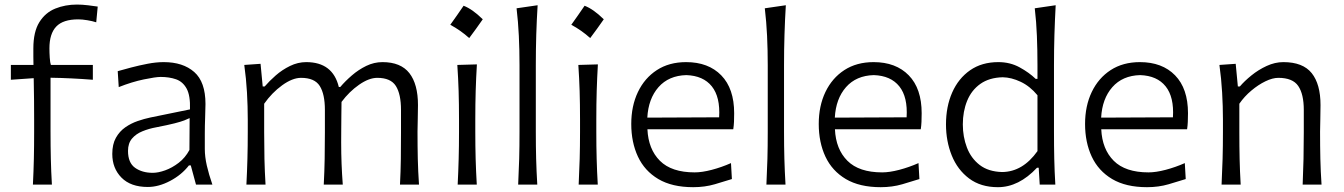

<svg xmlns="http://www.w3.org/2000/svg" viewBox="-20 -797 5802 829"><path d="M122.1 0Q125 -57.6 126.2 -111.1Q127.4 -164.6 127.4 -228.5V-280.3Q127.4 -320.8 127 -364.7Q126.5 -408.7 125.5 -459.5L26.9 -452.6V-516.6H124.5Q124 -534.7 124 -552.2Q124 -569.8 124 -587.9Q124 -659.7 149.9 -701.2Q175.8 -742.7 218.8 -760Q261.7 -777.3 312.5 -777.3Q334 -777.3 360.4 -774.2Q386.7 -771 401.9 -768.6L395.5 -700.7Q378.9 -706.1 356.9 -709.7Q335 -713.4 317.9 -713.4Q252.4 -713.4 222.9 -682.4Q193.4 -651.4 193.4 -588.4Q193.4 -569.8 194.8 -547.9Q196.3 -525.9 199.7 -516.6H380.9V-452.6Q286.6 -460 198.2 -461.4V-228.5Q198.2 -164.6 199.5 -111.1Q200.7 -57.6 204.1 0Z M618.2 10.3Q544.4 10.3 504.6 -30Q464.8 -70.3 464.8 -132.3Q464.8 -174.3 480.5 -202.1Q496.1 -230 521 -247.3Q545.9 -264.6 574.5 -274.4Q603 -284.2 628.9 -289.6L800.3 -324.7Q802.2 -384.3 785.9 -414.3Q769.5 -444.3 740.2 -454.6Q710.9 -464.8 673.8 -464.8Q652.3 -464.8 600.8 -454.1Q549.3 -443.4 492.7 -420.9L488.3 -489.7Q512.2 -496.6 546.4 -505.6Q580.6 -514.6 617.4 -521.7Q654.3 -528.8 687 -528.8Q770 -528.8 818.6 -486.1Q867.2 -443.4 867.2 -348.1Q867.2 -325.2 865.7 -289.6Q864.3 -253.9 864.3 -220.2V-153.8Q864.3 -120.1 873 -82Q881.8 -43.9 897 0H826.2L803.7 -83H795.9Q764.2 -42 714.6 -15.9Q665 10.3 618.2 10.3ZM639.6 -50.8Q663.1 -50.8 693.1 -61.5Q723.1 -72.3 751.5 -94Q779.8 -115.7 797.9 -149.4L798.8 -287.1Q790 -282.7 775.6 -277.1Q761.2 -271.5 733.4 -264.4Q705.6 -257.3 655.8 -247.6Q623 -241.7 595 -230.2Q566.9 -218.8 549.8 -198.5Q532.7 -178.2 532.7 -145.5Q532.7 -94.2 563.2 -72.5Q593.8 -50.8 639.6 -50.8Z M1707 0Q1710 -57.6 1710.7 -110.8Q1711.4 -164.1 1711.4 -226.1V-322.3Q1711.4 -390.6 1689.2 -425.8Q1667 -460.9 1608.9 -460.9Q1573.2 -460.9 1530.5 -431.2Q1487.8 -401.4 1454.6 -356.9Q1454.1 -333 1453.9 -301.5Q1453.6 -270 1453.4 -238.5Q1453.1 -207 1453.1 -182.6Q1453.1 -133.8 1454.8 -90.1Q1456.5 -46.4 1460 0H1377.9Q1380.9 -57.6 1381.8 -110.8Q1382.8 -164.1 1382.8 -226.1V-322.3Q1382.8 -390.6 1360.6 -425.8Q1338.4 -460.9 1279.8 -460.9Q1242.7 -460.9 1198.2 -428.7Q1153.8 -396.5 1120.6 -349.1V-226.1Q1120.6 -164.1 1121.8 -110.8Q1123 -57.6 1126.5 0H1043.9Q1046.9 -57.6 1048.3 -111.1Q1049.8 -164.6 1049.8 -228.5V-280.8Q1049.8 -337.4 1046.4 -397.5Q1043 -457.5 1034.7 -516.6L1105 -521.5L1114.3 -423.8H1123Q1142.6 -446.8 1170.4 -471.2Q1198.2 -495.6 1232.2 -512.2Q1266.1 -528.8 1302.2 -528.8Q1417 -528.8 1442.9 -421.4H1449.2Q1470.7 -446.8 1499.3 -471.4Q1527.8 -496.1 1561.5 -512.5Q1595.2 -528.8 1631.3 -528.8Q1710.4 -528.8 1747.6 -481.2Q1784.7 -433.6 1784.7 -343.3Q1784.7 -310.1 1783.7 -280.8Q1782.7 -251.5 1782.7 -228.5Q1782.7 -164.6 1783.9 -111.1Q1785.2 -57.6 1789.1 0Z M1981.7 -772.2Q2019.8 -757.7 2064.4 -713.7Q2035.4 -671.8 2005.9 -632.6Q1987.6 -649.2 1966.9 -663.7Q1946.2 -678.2 1924.2 -690Q1939.3 -710.4 1953 -730.6Q1966.6 -750.7 1981.7 -772.2ZM1956.1 0Q1959 -57.6 1960.4 -111.1Q1961.9 -164.6 1961.9 -228.5V-280.8Q1961.9 -348.6 1960.2 -403.8Q1958.5 -459 1954.6 -516.6L2039.1 -519Q2035.6 -460.9 2033.9 -405Q2032.2 -349.1 2032.2 -280.8V-228.5Q2032.2 -164.6 2033.7 -111.1Q2035.2 -57.6 2038.6 0Z M2217.3 0Q2220.2 -57.6 2221.7 -111.1Q2223.1 -164.6 2223.1 -228.5V-515.1Q2223.1 -581.1 2220.2 -642.1Q2217.3 -703.1 2210.4 -761.2L2301.3 -774.4Q2297.4 -710.9 2295.4 -647.2Q2293.5 -583.5 2293.5 -515.1V-228.5Q2293.5 -164.6 2294.9 -111.1Q2296.4 -57.6 2299.8 0Z M2504.1 -772.2Q2542.3 -757.7 2586.9 -713.7Q2557.9 -671.8 2528.3 -632.6Q2510.1 -649.2 2489.4 -663.7Q2468.7 -678.2 2446.7 -690Q2461.7 -710.4 2475.4 -730.6Q2489.1 -750.7 2504.1 -772.2ZM2478.5 0Q2481.4 -57.6 2482.9 -111.1Q2484.4 -164.6 2484.4 -228.5V-280.8Q2484.4 -348.6 2482.7 -403.8Q2481 -459 2477.1 -516.6L2561.5 -519Q2558.1 -460.9 2556.4 -405Q2554.7 -349.1 2554.7 -280.8V-228.5Q2554.7 -164.6 2556.2 -111.1Q2557.6 -57.6 2561 0Z M2973.1 11.2Q2881.8 11.2 2822.5 -23.9Q2763.2 -59.1 2734.4 -120.8Q2705.6 -182.6 2705.6 -261.7Q2705.6 -339.4 2734.4 -399.7Q2763.2 -460 2816.2 -494.4Q2869.1 -528.8 2942.4 -528.8Q3038.6 -528.8 3094.2 -471.7Q3149.9 -414.6 3149.9 -308.1Q3149.9 -288.1 3149.2 -271.2Q3148.4 -254.4 3146 -238.8H2775.4Q2779.3 -152.8 2829.3 -102.8Q2879.4 -52.7 2979.5 -52.7Q3011.2 -52.7 3053.2 -63.7Q3095.2 -74.7 3136.2 -92.8L3140.1 -23.9Q3109.9 -14.2 3066.4 -1.5Q3022.9 11.2 2973.1 11.2ZM3085 -290.5Q3090.3 -377.9 3053.5 -424.1Q3016.6 -470.2 2943.4 -472.7Q2867.2 -470.7 2823.2 -420.7Q2779.3 -370.6 2774.9 -289.1Z M3289.1 0Q3292 -57.6 3293.5 -111.1Q3294.9 -164.6 3294.9 -228.5V-515.1Q3294.9 -581.1 3292 -642.1Q3289.1 -703.1 3282.2 -761.2L3373 -774.4Q3369.1 -710.9 3367.2 -647.2Q3365.2 -583.5 3365.2 -515.1V-228.5Q3365.2 -164.6 3366.7 -111.1Q3368.2 -57.6 3371.6 0Z M3782.7 11.2Q3691.4 11.2 3632.1 -23.9Q3572.8 -59.1 3543.9 -120.8Q3515.1 -182.6 3515.1 -261.7Q3515.1 -339.4 3543.9 -399.7Q3572.8 -460 3625.7 -494.4Q3678.7 -528.8 3752 -528.8Q3848.1 -528.8 3903.8 -471.7Q3959.5 -414.6 3959.5 -308.1Q3959.5 -288.1 3958.7 -271.2Q3958 -254.4 3955.6 -238.8H3585Q3588.9 -152.8 3638.9 -102.8Q3689 -52.7 3789.1 -52.7Q3820.8 -52.7 3862.8 -63.7Q3904.8 -74.7 3945.8 -92.8L3949.7 -23.9Q3919.4 -14.2 3876 -1.5Q3832.5 11.2 3782.7 11.2ZM3894.5 -290.5Q3899.9 -377.9 3863 -424.1Q3826.2 -470.2 3752.9 -472.7Q3676.8 -470.7 3632.8 -420.7Q3588.9 -370.6 3584.5 -289.1Z M4288.6 11.2Q4214.4 11.2 4164.3 -26.4Q4114.3 -64 4089.4 -125.7Q4064.5 -187.5 4064.5 -259.8Q4064.5 -336.9 4091.3 -397.7Q4118.2 -458.5 4168.7 -493.7Q4219.2 -528.8 4290.5 -528.8Q4341.3 -528.8 4382.3 -506.3Q4423.3 -483.9 4451.7 -456.5H4459.5V-515.1Q4459.5 -581.1 4457 -642.1Q4454.6 -703.1 4447.8 -761.2L4538.1 -774.4Q4534.7 -710.9 4532.7 -647.2Q4530.8 -583.5 4530.8 -515.1V-228.5Q4530.8 -164.6 4532 -111.1Q4533.2 -57.6 4536.6 0H4469.2L4464.8 -72.8H4457.5Q4378.9 11.2 4288.6 11.2ZM4307.1 -54.2Q4396 -55.2 4459.5 -144.5V-385.7Q4427.2 -424.8 4387 -443.8Q4346.7 -462.9 4309.1 -463.4Q4251 -461.9 4212.6 -434.6Q4174.3 -407.2 4155.8 -361.6Q4137.2 -315.9 4137.2 -259.8Q4137.2 -206.5 4154.8 -160.2Q4172.4 -113.8 4210 -84.7Q4247.6 -55.7 4307.1 -54.2Z M4932.6 11.2Q4841.3 11.2 4782 -23.9Q4722.7 -59.1 4693.8 -120.8Q4665 -182.6 4665 -261.7Q4665 -339.4 4693.8 -399.7Q4722.7 -460 4775.6 -494.4Q4828.6 -528.8 4901.9 -528.8Q4998 -528.8 5053.7 -471.7Q5109.4 -414.6 5109.4 -308.1Q5109.4 -288.1 5108.6 -271.2Q5107.9 -254.4 5105.5 -238.8H4734.9Q4738.8 -152.8 4788.8 -102.8Q4838.9 -52.7 4939 -52.7Q4970.7 -52.7 5012.7 -63.7Q5054.7 -74.7 5095.7 -92.8L5099.6 -23.9Q5069.3 -14.2 5025.9 -1.5Q4982.4 11.2 4932.6 11.2ZM5044.4 -290.5Q5049.8 -377.9 5012.9 -424.1Q4976.1 -470.2 4902.8 -472.7Q4826.7 -470.7 4782.7 -420.7Q4738.8 -370.6 4734.4 -289.1Z M5254.4 0Q5257.3 -57.6 5258.8 -111.1Q5260.3 -164.6 5260.3 -228.5V-280.8Q5260.3 -337.4 5256.8 -397.5Q5253.4 -457.5 5245.1 -516.6L5315.4 -521.5L5324.7 -423.8H5333.5Q5353 -446.8 5383.1 -471.2Q5413.1 -495.6 5449 -512.2Q5484.9 -528.8 5521 -528.8Q5605.5 -528.8 5643.6 -481.2Q5681.6 -433.6 5681.6 -343.3Q5681.6 -310.1 5680.7 -280.8Q5679.7 -251.5 5679.7 -228.5Q5679.7 -164.6 5680.9 -111.1Q5682.1 -57.6 5686 0H5604.5Q5606.9 -57.6 5608.2 -110.8Q5609.4 -164.1 5609.4 -226.1V-322.3Q5609.4 -390.6 5585.4 -425.8Q5561.5 -460.9 5499.5 -460.9Q5474.6 -460.9 5443.8 -446Q5413.1 -431.2 5383.1 -406Q5353 -380.9 5331.1 -349.1V-226.1Q5331.1 -164.1 5332.3 -110.8Q5333.5 -57.6 5336.9 0Z"/></svg>

Font: Pinar Regular
Style: Regular
Weight: 400
Designer: Amin Abedi
Version: Version 3.000